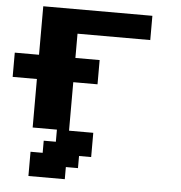

<svg xmlns="http://www.w3.org/2000/svg" viewBox="-58 -680 929 986"><g transform="rotate(5 406.0 -187.5)"><path d="M125 250H312.5V187.5H375V125H437.5V0H312.5V-250H437.5V-375H312.5V-500H687.5V-625H125V-375H0V-250H125V0H250V62.5H187.5V125H125Z"/></g></svg>

Font: Faithful 32x
Style: Semibold
Weight: 400
Foundry: Faithful Resource Pack
Version: Version 1.0; January 27, 2023